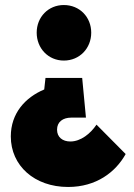

<svg xmlns="http://www.w3.org/2000/svg" viewBox="-20 -522 533 764"><path d="M251 222C363 222 440 163 480 91L364 -26C340 10 301 41 260 41C229 41 207 24 207 -6C207 -37 230 -54 264 -54H322L307 -212H161L156 -166C80 -134 23 -71 23 21C23 137 117 222 251 222ZM126 -392C126 -330 172 -281 234 -281C297 -281 343 -330 343 -392C343 -454 297 -502 234 -502C172 -502 126 -454 126 -392Z"/></svg>

Font: MV Cash Black
Style: Regular
Weight: 900
Designer: Rodrigo Fuenzalida
Foundry: fragTYPE
Version: Version 1.100;Glyphs 3.1.2 (3151)